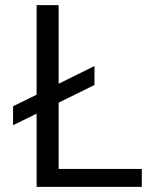

<svg xmlns="http://www.w3.org/2000/svg" viewBox="-20 -730 595 750"><path d="M123 0V-286L31 -241V-315L123 -360V-710H209V-403L349 -472V-398L209 -329V-70H534V0Z"/></svg>

Font: Special Gothic
Style: Regular
Weight: 400
Designer: Alistair McCready
Foundry: Monolith
Version: Version 1.010; ttfautohint (v1.8.4.7-5d5b)